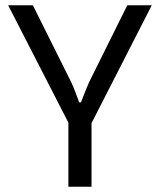

<svg xmlns="http://www.w3.org/2000/svg" viewBox="-20 -710 609 730"><path d="M557 -690 324 -234H245L11 -690H105L250 -399Q259 -380 266.5 -360Q274 -340 281 -321H288Q295 -340 303 -360Q311 -380 319 -398L464 -690ZM328 -296V0H240V-296Z"/></svg>

Font: Exo 2
Style: Regular
Weight: 400
Designer: Natanael Gama
Foundry: Natanael Gama
Version: Version 2.010